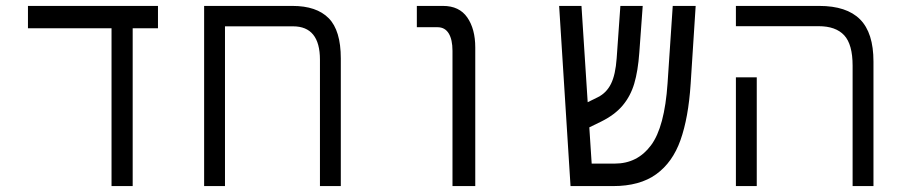

<svg xmlns="http://www.w3.org/2000/svg" viewBox="-20 -629 3040 649"><path d="M357 -533.5H74.5V-609H514V-533.5H428.5V0H357Z M1132 -431.5V0H1061.5V-427Q1061.5 -540 970.5 -540H740.5V0H670V-609H968.5Q1050 -609 1091 -567.5Q1132 -526 1132 -431.5Z M1459 -537H1389V-609H1477.5Q1532.5 -609 1559.5 -570Q1586.5 -531 1586.5 -468.5V0H1509.5V-457.5Q1509.5 -495 1496.8 -516Q1484 -537 1459 -537Z M1870 -609H1945.5L1966.5 -283.5L2001 -300.5Q2030 -315 2045.2 -345.5Q2060.5 -376 2064.5 -432.5L2077 -609H2152.5L2141 -451Q2136.5 -389 2124 -346.8Q2111.5 -304.5 2085 -272.8Q2058.5 -241 2012 -218L1972 -198.5L1980 -76H2058Q2134.5 -76 2180.5 -137.8Q2226.5 -199.5 2236.5 -347.5L2254 -609H2331.5L2314.5 -345Q2307 -231 2280.2 -155.5Q2253.5 -80 2198 -40Q2142.5 0 2052.5 0H1908.5Z M2747 -540.5H2467.5V-609H2749Q2842 -609 2887.2 -563.5Q2932.5 -518 2932.5 -421V0H2862V-407Q2862 -479 2833.5 -509.8Q2805 -540.5 2747 -540.5ZM2467.5 -367.5H2538V0H2467.5Z"/></svg>

Font: JuliaMono Light
Style: Regular
Weight: 300
Monospace: yes
Designer: cormullion
Foundry: corm
Version: Version 0.054; ttfautohint (v1.8.4)